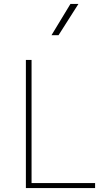

<svg xmlns="http://www.w3.org/2000/svg" viewBox="-20 -954 533 974"><path d="M337.4 -934.1 241.2 -775.4H276.9L377.9 -934.1ZM462.4 -25.4H140.1V-649.9H111.3V0H462.4Z"/></svg>

Font: Estedad-FD-VF Thin
Style: Regular
Weight: 100
Designer: Amin Abedi
Version: Version 5.0